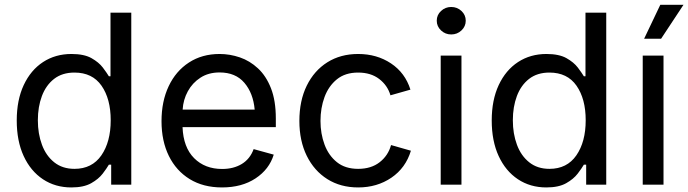

<svg xmlns="http://www.w3.org/2000/svg" viewBox="-20 -781 2911 812"><path d="M281.7 11.7Q213.9 11.7 161.6 -22.9Q109.4 -57.6 80.1 -121.1Q50.8 -184.6 50.8 -271.5Q50.8 -357.9 80.3 -421.1Q109.9 -484.4 162.1 -518.6Q214.4 -552.7 282.2 -552.7Q335.4 -552.7 366.7 -535.2Q397.9 -517.6 414.8 -495.4Q431.6 -473.1 440.4 -458.5H447.3V-727.5H535.2V0H450.2V-84.5H440.4Q431.6 -69.3 414.3 -46.6Q397 -23.9 365.5 -6.1Q334 11.7 281.7 11.7ZM294.9 -66.9Q369.1 -66.9 408.7 -124Q448.2 -181.2 448.2 -272.5Q448.2 -362.8 409.4 -418.5Q370.6 -474.1 294.9 -474.1Q243.2 -474.1 208.7 -447.3Q174.3 -420.4 157.2 -374.8Q140.1 -329.1 140.1 -272.5Q140.1 -215.3 157.5 -168.7Q174.8 -122.1 209.5 -94.5Q244.1 -66.9 294.9 -66.9Z M918.9 11.7Q839.8 11.7 782.5 -23.4Q725.1 -58.6 694.1 -121.6Q663.1 -184.6 663.1 -268.6Q663.1 -352.5 693.4 -416.5Q723.6 -480.5 779.1 -516.6Q834.5 -552.7 908.7 -552.7Q952.1 -552.7 994.4 -538.3Q1036.6 -523.9 1071 -491.9Q1105.5 -460 1126 -407.7Q1146.5 -355.5 1146.5 -279.8V-243.2H752Q755.4 -157.7 801 -112.1Q846.7 -66.4 919.4 -66.4Q967.8 -66.4 1002.7 -87.6Q1037.6 -108.9 1052.7 -150.4L1137.7 -127Q1118.7 -64.9 1060.8 -26.6Q1002.9 11.7 918.9 11.7ZM752.4 -317.4H1057.1Q1050.8 -387.2 1013.4 -430.9Q976.1 -474.6 908.7 -474.6Q861.8 -474.6 827.9 -452.6Q793.9 -430.7 774.4 -395Q754.9 -359.4 752.4 -317.4Z M1494.6 11.7Q1420.4 11.7 1364.5 -23.4Q1308.6 -58.6 1277.3 -122.1Q1246.1 -185.5 1246.1 -269.5Q1246.1 -355 1277.3 -418.7Q1308.6 -482.4 1364.5 -517.6Q1420.4 -552.7 1494.6 -552.7Q1573.7 -552.7 1633.5 -512.9Q1693.4 -473.1 1715.8 -401.9L1631.3 -377.9Q1619.1 -419.9 1583.7 -447Q1548.3 -474.1 1494.6 -474.1Q1439.9 -474.1 1404.8 -445.6Q1369.6 -417 1352.5 -370.6Q1335.4 -324.2 1335.4 -269.5Q1335.4 -215.8 1352.5 -169.7Q1369.6 -123.5 1404.8 -95.2Q1439.9 -66.9 1494.6 -66.9Q1549.8 -66.9 1585.7 -95Q1621.6 -123 1633.8 -167.5L1717.8 -143.6Q1695.8 -70.8 1635.3 -29.5Q1574.7 11.7 1494.6 11.7Z M1843.8 0V-545.9H1931.6V0ZM1888.2 -635.3Q1863.3 -635.3 1845.2 -652.3Q1827.1 -669.4 1827.1 -693.4Q1827.1 -717.8 1845.2 -734.6Q1863.3 -751.5 1888.2 -751.5Q1913.6 -751.5 1931.6 -734.6Q1949.7 -717.8 1949.7 -693.4Q1949.7 -669.4 1931.6 -652.3Q1913.6 -635.3 1888.2 -635.3Z M2290.5 11.7Q2222.7 11.7 2170.4 -22.9Q2118.2 -57.6 2088.9 -121.1Q2059.6 -184.6 2059.6 -271.5Q2059.6 -357.9 2089.1 -421.1Q2118.7 -484.4 2170.9 -518.6Q2223.1 -552.7 2291 -552.7Q2344.2 -552.7 2375.5 -535.2Q2406.7 -517.6 2423.6 -495.4Q2440.4 -473.1 2449.2 -458.5H2456.1V-727.5H2543.9V0H2459V-84.5H2449.2Q2440.4 -69.3 2423.1 -46.6Q2405.8 -23.9 2374.3 -6.1Q2342.8 11.7 2290.5 11.7ZM2303.7 -66.9Q2377.9 -66.9 2417.5 -124Q2457 -181.2 2457 -272.5Q2457 -362.8 2418.2 -418.5Q2379.4 -474.1 2303.7 -474.1Q2252 -474.1 2217.5 -447.3Q2183.1 -420.4 2166 -374.8Q2148.9 -329.1 2148.9 -272.5Q2148.9 -215.3 2166.3 -168.7Q2183.6 -122.1 2218.3 -94.5Q2252.9 -66.9 2303.7 -66.9Z M2698.2 0V-545.9H2786.1V0ZM2704.1 -617.2 2772.5 -760.7H2870.6L2775.9 -617.2Z"/></svg>

Font: Inter-Regular
Style: Regular
Weight: 400
Designer: Rasmus Andersson
Foundry: rsms
Version: Version 4.000;git-a52131595